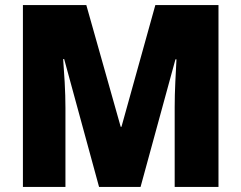

<svg xmlns="http://www.w3.org/2000/svg" viewBox="-20 -734 948 754"><path d="M369 0 232 -502H228Q231 -465 234 -411.5Q237 -358 237 -310V0H70V-714H319L454 -236H457L590 -714H838V0H666V-313Q666 -359 668.5 -412Q671 -465 673 -501H669L532 0Z"/></svg>

Font: Noto Sans Tamil SemiCondensed Black
Style: Regular
Weight: 900
Width: 4
Designer: Jelle Bosma - Monotype Design Team
Foundry: Monotype Imaging Inc.
Version: Version 2.004; ttfautohint (v1.8.4.7-5d5b)